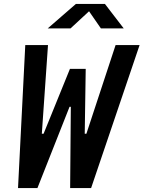

<svg xmlns="http://www.w3.org/2000/svg" viewBox="-20 -960 732 980"><path d="M109 -730 72 0H171L335 -415H341.5L338 0H445L692.5 -730H570L421 -277.5H412.5L417.5 -608.5H337L202.5 -277.5H193.5L225 -730ZM223.5 -815H340L434.5 -902.5L495 -815H611.5L515.5 -940H367.5Z"/></svg>

Font: Monaspace Neon SemiBold
Style: Italic
Weight: 600
Italic angle: -11°
Designer: Riley Cran & the Lettermatic Team
Foundry: Lettermatic
Version: Version 1.200 (Monaspace Neon)